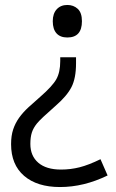

<svg xmlns="http://www.w3.org/2000/svg" viewBox="-20 -566 469 778"><path d="M288.1 -334V-309.1Q288.1 -249.5 269.8 -213.4Q251.5 -177.2 204.1 -136.2Q145 -84.5 130.1 -66.2Q115.2 -47.9 109.1 -29.1Q103 -10.3 103 17.1Q103 65.9 135.3 93.5Q167.5 121.1 227.1 121.1Q266.1 121.1 302.7 111.8Q339.4 102.5 387.2 79.1L416 145Q319.8 191.9 223.1 191.9Q130.4 191.9 77.6 146.5Q24.9 101.1 24.9 18.1Q24.9 -16.1 33.4 -41.7Q42 -67.4 57.6 -89.1Q73.2 -110.8 95 -130.9Q116.7 -150.9 143.1 -173.8Q192.4 -216.8 208.3 -245.1Q224.1 -273.4 224.1 -318.8V-334ZM312 -480Q312 -414.1 252.9 -414.1Q224.1 -414.1 209 -430.9Q193.8 -447.8 193.8 -480Q193.8 -511.2 210 -528.6Q226.1 -545.9 252.9 -545.9Q277.8 -545.9 294.9 -530.3Q312 -514.6 312 -480Z"/></svg>

Font: Sahel FD
Style: FD
Weight: 400
Foundry: Saber Rastikerdar (saber.rastikerdar@gmail.com)
Version: Version 3.3.1